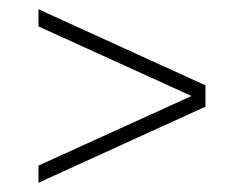

<svg xmlns="http://www.w3.org/2000/svg" viewBox="-20 -460 527 414"><path d="M63 -66V-103L393 -253L63 -403V-440L423 -276V-230Z"/></svg>

Font: Saira Thin Condensed
Style: Regular
Weight: 100
Width: 3
Version: Version 1.101